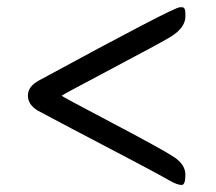

<svg xmlns="http://www.w3.org/2000/svg" viewBox="-20 -550 601 534"><path d="M495.6 -512.2V-503.9Q495.6 -474.6 458 -449.7Q436 -435.5 293.7 -360.4Q151.4 -285.2 151.4 -283.7Q151.4 -282.2 291.7 -208.3Q432.1 -134.3 463.9 -113.3Q495.6 -92.3 495.6 -64Q495.6 -35.6 485.4 -35.6Q472.7 -35.6 452.1 -47.6Q431.6 -59.6 357.9 -98.6L181.2 -191.4Q89.8 -239.7 85.4 -242.2Q57.6 -258.8 57.6 -284.2Q57.6 -309.6 88.4 -326.2Q463.4 -529.8 480 -529.8H486.8Q495.6 -529.8 495.6 -512.2Z"/></svg>

Font: Averia Serif
Style: Regular
Weight: 500
Version: Version 1.0